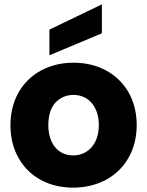

<svg xmlns="http://www.w3.org/2000/svg" viewBox="-20 -854 677 882"><path d="M66 -127C115 -40 207 8 316 8C371 8 420 -4 465 -27C553 -74 608 -164 608 -279C608 -336 595 -387 570 -431C519 -518 427 -566 318 -566C263 -566 214 -554 170 -531C82 -484 28 -394 28 -279C28 -221 41 -170 66 -127ZM235 -383C257 -406 285 -418 318 -418C383 -418 434 -368 434 -279C434 -190 381 -140 316 -140C251 -140 202 -190 202 -279C202 -324 213 -359 235 -383ZM207 -600 448 -701V-834L207 -718Z"/></svg>

Font: Poppins
Style: Bold
Weight: 700
Designer: Ninad Kale (Devanagari), Jonny Pinhorn (Latin)
Foundry: Indian Type Foundry
Version: 4.004